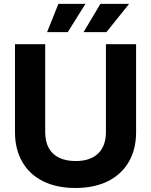

<svg xmlns="http://www.w3.org/2000/svg" viewBox="-20 -956 776 986"><path d="M57 -277.1V-729H212.1V-277.6Q212.1 -228.9 230.6 -195.6Q249 -162.4 284.1 -145.7Q319.1 -129 368.4 -129Q444.1 -129 484.1 -167.9Q524 -206.9 524 -277.6V-729H678.9V-277.1Q678.9 -188.3 640.6 -123.5Q602.4 -58.7 532.4 -24.6Q462.4 9.4 367 9.4Q270.3 9.4 200.5 -25.6Q130.7 -60.7 93.9 -125.5Q57 -190.3 57 -277.1ZM279.9 -936.1H418.7L327.9 -790.9H221.7ZM495.6 -936.1H643L526.4 -790.9H409Z"/></svg>

Font: Mona Sans VF XLt
Style: Regular
Weight: 200
Designer: Deni Anggara
Foundry: GitHub
Version: Version 2.000;Glyphs 3.2.3 (3260)